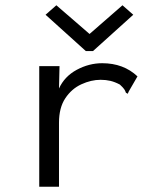

<svg xmlns="http://www.w3.org/2000/svg" viewBox="-20 -708 590 729"><path d="M129 -457H206L204 -372Q225 -418 271.5 -443Q318 -468 368 -468Q449 -468 502 -418L469 -361L465 -352L458 -356Q456 -363 451.5 -369.5Q447 -376 435 -387Q416 -397 399 -401Q382 -405 362 -405Q326 -405 289 -388Q252 -371 228 -335Q204 -299 204 -242V1H129ZM194 -688 320 -579 445 -688 486 -652 333 -514H306L153 -652Z"/></svg>

Font: Inconsolata SemiExpanded
Style: Regular
Weight: 400
Width: 6
Monospace: yes
Designer: Raph Levien, Cyreal, Brenton Simpson
Foundry: Raph Levien, Cyreal, Google
Version: Version 3.000; ttfautohint (v1.8.2.53-6de2)